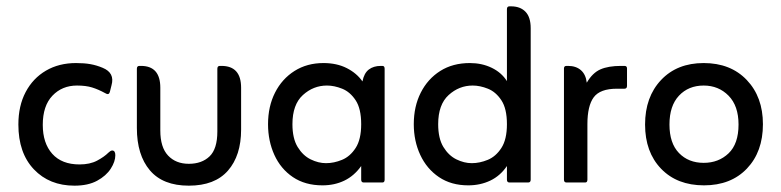

<svg xmlns="http://www.w3.org/2000/svg" viewBox="-20 -576 2466 606"><path d="M312 -282Q290 -294 270.5 -300Q251 -306 223 -306Q176 -306 145.5 -274Q115 -242 115 -182Q115 -124 145 -90.5Q175 -57 231 -57Q264 -57 286.5 -69Q309 -81 322 -94Q324 -96 327.5 -98.5Q331 -101 334 -101Q344 -101 344 -86Q344 -66 329.5 -43.5Q315 -21 286.5 -5.5Q258 10 215 10Q136 10 87 -41.5Q38 -93 38 -183Q38 -242 61 -285.5Q84 -329 125 -353Q166 -377 220 -377Q246 -377 265.5 -373.5Q285 -370 304 -362Q343 -346 332 -307L327 -287Q325 -279 320 -279Q317 -279 312 -282Z M576 10Q494 10 453 -38.5Q412 -87 412 -172V-359Q412 -368 420 -368H425Q486 -368 486 -299V-164Q486 -111 510.5 -85Q535 -59 576 -59Q617 -59 641.5 -82.5Q666 -106 666 -161V-359Q666 -368 674 -368H679Q741 -368 741 -299V-167Q741 -85 699.5 -37.5Q658 10 576 10Z M1120 -52Q1098 -21 1067 -6Q1036 9 998 9Q943 9 904.5 -17Q866 -43 846 -87Q826 -131 826 -184Q826 -240 848 -283.5Q870 -327 909.5 -352Q949 -377 1001 -377Q1043 -377 1074.5 -361Q1106 -345 1124 -319Q1129 -345 1144 -356.5Q1159 -368 1182 -368H1187Q1194 -368 1194 -359V-9Q1194 0 1187 0H1128Q1120 0 1120 -9ZM1009 -61Q1034 -61 1059.5 -71.5Q1085 -82 1102.5 -109Q1120 -136 1120 -184Q1120 -233 1102.5 -259.5Q1085 -286 1060 -296Q1035 -306 1012 -306Q969 -306 936 -276Q903 -246 903 -184Q903 -139 919.5 -112Q936 -85 960.5 -73Q985 -61 1009 -61Z M1580 -320V-547Q1580 -556 1588 -556H1593Q1622 -556 1638.5 -539Q1655 -522 1655 -487V-9Q1655 0 1647 0H1588Q1580 0 1580 -9V-52Q1559 -21 1527.5 -6Q1496 9 1458 9Q1404 9 1365.5 -17Q1327 -43 1306.5 -87Q1286 -131 1286 -184Q1286 -240 1308 -283.5Q1330 -327 1369.5 -352Q1409 -377 1463 -377Q1501 -377 1532 -362Q1563 -347 1580 -320ZM1469 -61Q1494 -61 1519.5 -71.5Q1545 -82 1562.5 -109Q1580 -136 1580 -184Q1580 -233 1562.5 -259.5Q1545 -286 1520 -296Q1495 -306 1472 -306Q1429 -306 1396 -276Q1363 -246 1363 -184Q1363 -139 1379.5 -112Q1396 -85 1420.5 -73Q1445 -61 1469 -61Z M1832 -315Q1850 -346 1875 -357Q1900 -368 1940 -368H1951Q1959 -368 1959 -360V-305Q1959 -296 1951 -296H1927Q1874 -296 1854 -269Q1834 -242 1834 -184V-9Q1834 0 1827 0H1768Q1760 0 1760 -9V-360Q1760 -368 1768 -368H1773Q1798 -368 1813.5 -354.5Q1829 -341 1832 -315Z M2202 9Q2117 9 2066.5 -43.5Q2016 -96 2016 -183Q2016 -270 2066.5 -323.5Q2117 -377 2201 -377Q2286 -377 2337 -323.5Q2388 -270 2388 -184Q2388 -97 2337.5 -44Q2287 9 2202 9ZM2201 -62Q2248 -62 2279.5 -92Q2311 -122 2311 -183Q2311 -242 2279.5 -274Q2248 -306 2201 -306Q2153 -306 2123 -274Q2093 -242 2093 -183Q2093 -124 2123 -93Q2153 -62 2201 -62Z"/></svg>

Font: Zain
Style: Regular
Weight: 400
Designer: Zain,Boutros
Foundry: Mobile Telecommunications Company (Zain), 2024
Version: Version 1.51; ttfautohint (v1.8.4)